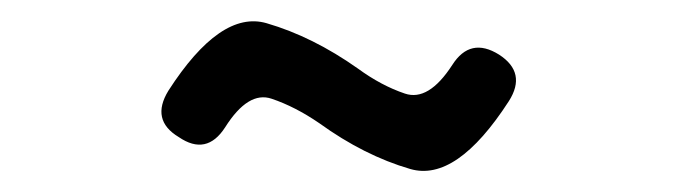

<svg xmlns="http://www.w3.org/2000/svg" viewBox="-20 -336 642 182"><path d="M408.7 -274.4Q425.8 -301.3 453.1 -284.2Q479.5 -267.1 462.4 -240.2Q412.6 -163.1 368.9 -175.8Q325.2 -188.5 282.7 -219.2Q259.8 -234.9 237.5 -242.4Q215.3 -250 193.4 -215.3Q175.8 -188 149.4 -206.1Q122.6 -222.2 139.6 -250Q189 -326.7 232.7 -314Q276.4 -301.3 319.3 -271Q341.3 -254.9 363.8 -247.3Q386.2 -239.7 408.7 -274.4Z"/></svg>

Font: Erica Type
Style: Regular
Weight: 400
Designer: Peter Wiegel
Foundry: Peter Wiegel
Version: Version 1.000 2010 initial release